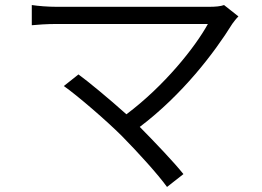

<svg xmlns="http://www.w3.org/2000/svg" viewBox="-20 -700 1040 761"><path d="M463 -161C527 -96 606 -9 642 41L707 -10C667 -60 594 -136 534 -197C703 -325 829 -490 901 -606C907 -614 915 -625 925 -635L868 -680C855 -675 834 -673 809 -673C710 -673 254 -673 205 -673C170 -673 133 -676 106 -680V-600C125 -602 166 -605 205 -605C259 -605 714 -605 804 -605C754 -514 633 -361 481 -247C412 -309 327 -379 291 -405L233 -359C286 -322 403 -221 463 -161Z"/></svg>

Font: Noto Sans HK DemiLight
Style: Regular
Weight: 350
Designer: Ryoko NISHIZUKA 西塚涼子 (kana, bopomofo & ideographs); Paul D. Hunt (Latin, Greek & Cyrillic); Sandoll Communications 산돌커뮤니
Foundry: Adobe
Version: Version 2.004;hotconv 1.0.118;makeotfexe 2.5.65603